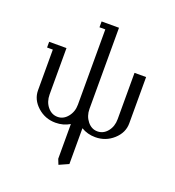

<svg xmlns="http://www.w3.org/2000/svg" viewBox="-139 -686 911 997"><g transform="rotate(20 316.0 -188.0)"><path d="M32.2 -352.1V-383.8H127.9V-127.9Q127.9 -87.4 150.4 -59.8Q172.9 -32.2 206.1 -32.2Q238.3 -32.2 261.2 -60.5Q284.2 -88.9 284.2 -127.9V-543.9H252V-576.2H348.1V-127.9Q348.1 -88.9 370.8 -60.5Q393.6 -32.2 425.8 -32.2Q459 -32.2 481.4 -59.8Q503.9 -87.4 503.9 -127.9V-383.8H567.9V-127.9Q567.9 -76.2 525.6 -38.1Q483.4 0 425.8 0Q383.3 0 348.1 -21V176.8L295.9 200.2L284.2 170.9V-21Q249 0 206.1 0Q148.4 0 106.2 -38.1Q64 -76.2 64 -127.9V-352.1Z"/></g></svg>

Font: Gawaa
Style: Regular
Weight: 400
Designer: T. Christopher White
Version: Version 1.0